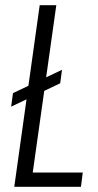

<svg xmlns="http://www.w3.org/2000/svg" viewBox="-20 -720 378 740"><path d="M92 -55H299L292 0H35L133 -700H197L100 -11ZM219 -451 212 -399 23 -309 30 -361Z"/></svg>

Font: Pathway Extreme Condensed ExtraLight
Style: Italic
Weight: 250
Width: 3
Italic angle: -8°
Version: Version 1.001;gftools[0.9.26]